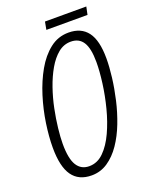

<svg xmlns="http://www.w3.org/2000/svg" viewBox="-153 -900 776 991"><g transform="rotate(-20 235.0 -404.5)"><path d="M176 10Q105 10 70 -39.5Q35 -89 35 -193Q35 -253 45.5 -324.5Q56 -396 78 -466.5Q100 -537 133 -595Q166 -653 211 -688.5Q256 -724 314 -724Q383 -724 418 -677.5Q453 -631 453 -532Q453 -486 446 -428.5Q439 -371 425 -310Q411 -249 389 -192Q367 -135 336 -89.5Q305 -44 265 -17Q225 10 176 10ZM180 -39Q225 -39 260 -73.5Q295 -108 321 -164.5Q347 -221 364 -287Q381 -353 389.5 -417.5Q398 -482 398 -532Q398 -607 376 -641.5Q354 -676 309 -676Q270 -676 239 -650.5Q208 -625 183.5 -582.5Q159 -540 141 -488Q123 -436 112 -382Q101 -328 95.5 -278.5Q90 -229 90 -194Q90 -112 113 -75.5Q136 -39 180 -39ZM212 -776 220 -819H447L438 -776Z"/></g></svg>

Font: Noto Sans ExtraCondensed Light
Style: Italic
Weight: 300
Width: 2
Italic angle: -12°
Designer: Monotype Design Team
Foundry: Monotype Imaging Inc.
Version: Version 2.013; ttfautohint (v1.8.4.7-5d5b)